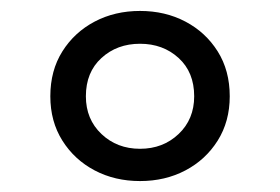

<svg xmlns="http://www.w3.org/2000/svg" viewBox="-20 -758 512 351"><path d="M236 -427Q190 -427 153 -446.5Q116 -466 94 -501Q72 -536 72 -582Q72 -629 94 -664Q116 -699 153 -718.5Q190 -738 236 -738Q282 -738 319 -718.5Q356 -699 378 -664Q400 -629 400 -582Q400 -536 378 -501Q356 -466 319 -446.5Q282 -427 236 -427ZM236 -486Q278 -486 306.5 -513Q335 -540 335 -582Q335 -626 306.5 -652Q278 -678 236 -678Q194 -678 165.5 -652Q137 -626 137 -582Q137 -540 165.5 -513Q194 -486 236 -486Z"/></svg>

Font: Mona Sans ExtraLight
Style: Regular
Weight: 400
Version: Version 2.000